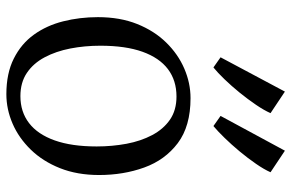

<svg xmlns="http://www.w3.org/2000/svg" viewBox="-172 -710 893 588"><g transform="rotate(90 274.0 -415.5)"><path d="M32 -269.5Q32 -337 53 -389.5Q74 -442 109.8 -478.5Q145.5 -515 189.8 -534Q234 -553 280 -553Q366 -553 417.8 -514Q469.5 -475 492.5 -411.2Q515.5 -347.5 515.5 -273Q515.5 -206 494.5 -153.2Q473.5 -100.5 437.8 -63.8Q402 -27 358 -8Q314 11 268 11Q204 11 158.8 -11.8Q113.5 -34.5 85.5 -73.5Q57.5 -112.5 44.8 -163Q32 -213.5 32 -269.5ZM274 -32Q322 -32 356.5 -58.5Q391 -85 409.5 -137Q428 -189 428 -265.5Q428 -313 419.8 -357Q411.5 -401 393.2 -435.5Q375 -470 346 -490Q317 -510 275 -510Q226 -510 191.2 -483.8Q156.5 -457.5 138 -405.8Q119.5 -354 119.5 -277Q119.5 -229 128 -185Q136.5 -141 155 -106.2Q173.5 -71.5 202.8 -51.8Q232 -32 274 -32ZM365 -623.5 334.5 -645 441 -842 507 -798Q498.5 -778.5 481.2 -753.5Q464 -728.5 443 -703.2Q422 -678 401.5 -657Q381 -636 366 -623.5ZM185.5 -623.5 155 -645 260 -842 326 -798Q317.5 -778.5 300.5 -753.5Q283.5 -728.5 263 -703.2Q242.5 -678 222.2 -657Q202 -636 186.5 -623.5Z"/></g></svg>

Font: Merriweather 60pt Light
Style: Regular
Weight: 300
Version: Version 2.100